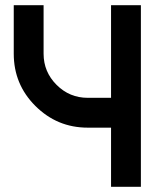

<svg xmlns="http://www.w3.org/2000/svg" viewBox="-20 -720 637 740"><path d="M33 -700V-513Q33 -395 116 -312Q200 -228 318 -228H408V0H523V-700H408V-343H318Q248 -343 198 -393Q148 -443 148 -513V-700Z"/></svg>

Font: Unageo
Style: SemiBold
Weight: 600
Designer: Richard Sepsi
Foundry: Richard Sepsi
Version: Version 2.000